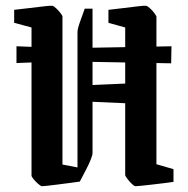

<svg xmlns="http://www.w3.org/2000/svg" viewBox="-20 -634 649 664"><path d="M89 -539 29 -555V-600Q47 -602 76.5 -605.5Q106 -609 131 -612Q156 -615 161 -614Q166 -613 174 -605.5Q182 -598 189 -589Q196 -580 196 -577V-65L248 -55V-523Q248 -534 256 -556.5Q264 -579 273 -604H300V-469L413 -471V-539L355 -555V-600Q373 -602 402 -605.5Q431 -609 455.5 -612Q480 -615 486 -614Q490 -613 498.5 -605.5Q507 -598 513.5 -589Q520 -580 521 -577V-473L573 -474L572 -415L521 -416V-66L580 -49V-5Q567 -3 546.5 -0.5Q526 2 504.5 4.5Q483 7 467.5 8.5Q452 10 448 10Q443 9 435 1Q427 -7 420.5 -15.5Q414 -24 413 -28V-277L300 -282V-105Q300 -91 278 -48L256 -6Q244 -4 223 -1.5Q202 1 180.5 4Q159 7 143.5 8.5Q128 10 125 10Q120 9 111.5 1.5Q103 -6 96 -14.5Q89 -23 89 -27V-418L37 -416V-474L89 -472ZM300 -420V-340L413 -345V-418Z"/></svg>

Font: Grenze Gotisch Medium
Style: Regular
Weight: 500
Designer: Renata Polastri
Foundry: Omnibus-Type
Version: Version 1.001